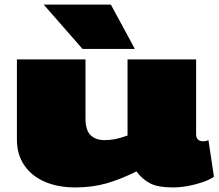

<svg xmlns="http://www.w3.org/2000/svg" viewBox="-20 -810 956 840"><path d="M310 10Q232 10 174.5 -15.5Q117 -41 85.5 -88Q54 -135 54 -198V-550H354V-292Q354 -240 376.5 -218.5Q399 -197 436 -197Q460 -197 482 -201Q504 -205 538 -217V-550H838V-223Q838 -207 846.5 -199.5Q855 -192 867 -192Q881 -192 892 -197L916 -37Q898 -24 868 -13.5Q838 -3 803.5 3.5Q769 10 736 10Q672 10 637.5 -7.5Q603 -25 577 -60Q509 -26 446.5 -8Q384 10 310 10ZM341 -596 171 -790H465L570 -596Z"/></svg>

Font: Georama ExtraExtended Black
Style: Regular
Weight: 900
Width: 8
Designer: Jean-Baptiste Levee
Foundry: Production Type
Version: Version 1.000